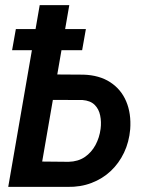

<svg xmlns="http://www.w3.org/2000/svg" viewBox="-20 -731 574 751"><path d="M170.4 -439.9 306.6 -439Q368.7 -437 411.1 -409.4Q453.6 -381.8 473.6 -334.5Q493.7 -287.1 489.3 -225.6Q484.9 -175.3 465.1 -133.8Q445.3 -92.3 413.1 -62Q380.9 -31.7 337.9 -15.4Q294.9 1 243.7 0H12.2L135.3 -710.9H251L145 -99.1L248.5 -98.1Q285.6 -99.1 311.8 -116.9Q337.9 -134.8 353.5 -163.8Q369.1 -192.9 373.5 -227.1Q377 -253.9 371.8 -279.3Q366.7 -304.7 350.1 -321Q333.5 -337.4 302.7 -339.8L152.8 -340.3ZM315.9 -617.2 301.3 -534.7H27.3L42 -617.2Z"/></svg>

Font: Roboto Condensed Medium
Style: Italic
Weight: 500
Italic angle: -12°
Designer: Christian Robertson
Foundry: Google
Version: Version 3.0; 2020